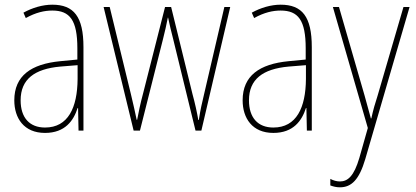

<svg xmlns="http://www.w3.org/2000/svg" viewBox="-20 -557 1774 819"><path d="M203 -537C162 -537 118 -524 80 -503L90 -480C133 -504 170 -512 203 -512C278 -512 310 -471 310 -351V-303L237 -296C113 -284 41 -234 41 -129C41 -53 82 10 172 10C258 10 294 -43 311 -96H313L315 0H336V-356C336 -486 295 -537 203 -537ZM237 -273 311 -279V-220C310 -98 271 -13 172 -13C106 -13 68 -55 68 -129C68 -219 127 -263 237 -273Z M719 -389 814 0H839L962 -527H937L850 -153C840 -110 836 -95 828 -45H826C820 -79 812 -116 801 -156L710 -527H684L591 -161C579 -117 570 -73 565 -46H563C556 -80 549 -111 538 -157L448 -527H422L550 0H577L675 -389C683 -421 690 -451 696 -482H697C704 -451 710 -422 719 -389Z M1177 -537C1136 -537 1092 -524 1054 -503L1064 -480C1107 -504 1144 -512 1177 -512C1252 -512 1284 -471 1284 -351V-303L1211 -296C1087 -284 1015 -234 1015 -129C1015 -53 1056 10 1146 10C1232 10 1268 -43 1285 -96H1287L1289 0H1310V-356C1310 -486 1269 -537 1177 -537ZM1211 -273 1285 -279V-220C1284 -98 1245 -13 1146 -13C1080 -13 1042 -55 1042 -129C1042 -219 1101 -263 1211 -273Z M1400 -527 1549 -11 1513 116C1490 195 1463 217 1430 217C1416 217 1402 213 1389 206V234C1403 239 1415 242 1430 242C1479 242 1512 210 1538 122L1727 -527H1701L1591 -150C1580 -116 1572 -89 1564 -52H1562C1557 -71 1553 -86 1535 -150L1426 -527Z"/></svg>

Font: Noto Sans Gujarati UI Condensed Thin
Style: Regular
Weight: 100
Width: 3
Designer: Jelle Bosma - Monotype Design Team, Universal Thirst
Foundry: Monotype Imaging Inc.
Version: Version 2.106